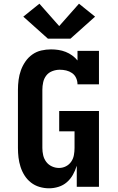

<svg xmlns="http://www.w3.org/2000/svg" viewBox="-20 -1010 640 1038"><path d="M245 8Q219 8 193.5 0.5Q168 -7 147.5 -23Q127 -39 113 -61Q99 -83 91 -108Q83 -133 80 -158.5Q77 -184 77 -210V-525Q77 -551 80.5 -578Q84 -605 93 -630Q102 -655 117.5 -677.5Q133 -700 155 -715.5Q177 -731 203 -737Q229 -743 256 -743Q276 -743 296 -740Q316 -737 335 -729.5Q354 -722 370.5 -710Q387 -698 399 -683V-735H515V-554H399Q399 -572 391.5 -588.5Q384 -605 369.5 -615Q355 -625 338 -629Q321 -633 303 -633Q283 -633 263 -625.5Q243 -618 230.5 -602Q218 -586 213.5 -565.5Q209 -545 209 -525V-210Q209 -190 213.5 -170.5Q218 -151 230 -135Q242 -119 260.5 -110.5Q279 -102 299 -102Q319 -102 336.5 -111Q354 -120 365 -136Q376 -152 379.5 -171.5Q383 -191 383 -210V-300H300V-410H515V0H395V-114Q387 -88 374 -65Q361 -42 341.5 -25Q322 -8 296.5 0Q271 8 245 8ZM239 -801 220 -818 106 -920 193 -990 300 -869 407 -990 494 -920 361 -801Z"/></svg>

Font: Iosevka Curly Slab XBdEx
Style: Regular
Weight: 800
Width: 7
Monospace: yes
Designer: Belleve Invis
Foundry: Belleve Invis
Version: Version 11.0.0; ttfautohint (v1.8.3)